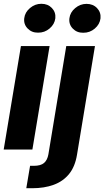

<svg xmlns="http://www.w3.org/2000/svg" viewBox="-21 -789 551 1013"><path d="M-1.5 0 89.4 -545.9H240.7L149.9 0ZM179.7 -616.7Q146.5 -616.2 124.8 -638.7Q103 -661.1 106.9 -692.9Q110.8 -724.6 137.5 -746.8Q164.1 -769 197.3 -769Q231.4 -769 252.7 -746.8Q273.9 -724.6 271 -692.9Q267.1 -661.1 240.7 -638.7Q214.4 -616.2 179.7 -616.7ZM328.6 -545.9H480L385.3 27.3Q375 90.3 343.3 129.2Q311.5 168 262.2 186Q212.9 204.1 148.9 204.1H117.7L137.7 85.9H157.2Q193.8 85.9 211.4 70.8Q229 55.7 234.4 24.9ZM418 -616.2Q384.8 -615.7 363 -638.2Q341.3 -660.6 345.2 -692.4Q349.1 -724.1 375.7 -746.3Q402.3 -768.6 435.5 -768.6Q469.7 -768.6 491 -746.3Q512.2 -724.1 509.3 -692.4Q505.4 -660.6 479 -638.2Q452.6 -615.7 418 -616.2Z"/></svg>

Font: Inter Tight
Style: Bold Italic
Weight: 700
Italic angle: -9.39999°
Designer: Rasmus Andersson
Foundry: rsms
Version: Version 3.004